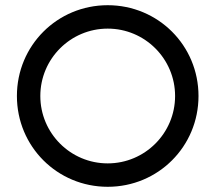

<svg xmlns="http://www.w3.org/2000/svg" viewBox="-20 -711 828 738"><path d="M394 -83C251 -83 135 -199 135 -342C135 -485 251 -601 394 -601C537 -601 653 -485 653 -342C653 -199 537 -83 394 -83ZM394 -691C200 -691 45 -536 45 -342C45 -148 200 7 394 7C588 7 743 -148 743 -342C743 -536 588 -691 394 -691Z"/></svg>

Font: Glacial Indifference
Style: Medium
Weight: 500
Version: Version 1.001